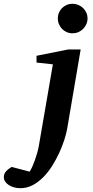

<svg xmlns="http://www.w3.org/2000/svg" viewBox="-149 -760 487 1009"><path d="M204.1 -84Q199.7 -58.6 189.2 -25.6Q178.7 7.3 162.8 42Q147 76.7 126 110.4Q105 144 79.1 170.4Q53.2 196.8 22.9 212.9Q-7.3 229 -42 229Q-59.6 229 -75.4 224.6Q-91.3 220.2 -103 212.4Q-114.7 204.6 -121.8 194.1Q-128.9 183.6 -128.9 170.9Q-128.9 161.6 -125.7 154.1Q-122.6 146.5 -116.9 140.1Q-111.3 133.8 -104 128.2Q-96.7 122.6 -87.9 117.2L6.8 142.1Q13.7 131.3 20.8 115.7Q27.8 100.1 34.4 81.8Q41 63.5 46.4 43.9Q51.8 24.4 55.2 5.9L128.9 -421.9L43 -431.2V-466.8L209 -500H274.9ZM311 -663.1Q311 -647 304.7 -632.8Q298.3 -618.7 287.6 -607.9Q276.9 -597.2 262.5 -591.1Q248 -585 231.9 -585Q215.8 -585 201.7 -591.1Q187.5 -597.2 177.2 -607.9Q167 -618.7 160.9 -632.8Q154.8 -647 154.8 -663.1Q154.8 -679.2 160.9 -693.4Q167 -707.5 177.2 -717.8Q187.5 -728 201.7 -734.1Q215.8 -740.2 231.9 -740.2Q248 -740.2 262.5 -734.1Q276.9 -728 287.6 -717.8Q298.3 -707.5 304.7 -693.4Q311 -679.2 311 -663.1Z"/></svg>

Font: Charis SIL Viet
Style: Bold Italic
Weight: 700
Italic angle: -11°
Foundry: SIL International
Version: Version 5.000